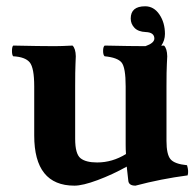

<svg xmlns="http://www.w3.org/2000/svg" viewBox="-20 -581 619 611"><path d="M509.8 -132.8Q509.8 -89.8 522.5 -74.5Q535.2 -59.1 575.2 -55.2Q581.1 -36.1 577.1 -22.9Q492.2 -11.7 411.1 9.8Q389.2 9.8 388.2 -6.8Q385.7 -25.9 383.3 -50.8Q337.9 -25.4 290.5 -7.8Q243.2 9.8 216.8 9.8Q88.9 9.8 88.9 -149.9V-306.2Q88.9 -365.2 74.5 -382.6Q60.1 -399.9 22 -401.9Q18.1 -405.8 18.1 -418.9Q18.1 -432.1 22 -436Q107.9 -434.1 153.8 -434.1Q174.8 -434.1 210.9 -436Q220.7 -426.3 221.2 -401.9Q221.2 -397.9 220.2 -377Q219.2 -356 219.2 -306.2V-139.2Q219.2 -91.3 236.1 -77.6Q252.9 -64 289.1 -64Q337.4 -64 380.9 -90.8Q380.4 -98.6 380.1 -106.2Q379.9 -113.8 379.9 -120.6V-306.2Q379.9 -366.2 366.9 -382.1Q354 -397.9 313 -401.9Q308.1 -405.8 308.1 -418.9Q308.1 -432.1 313 -436Q397.9 -434.1 442.9 -434.1Q470.7 -443.8 471.2 -458Q471.2 -478 443.8 -479Q419.9 -480 408 -492.4Q396 -504.9 396 -522Q396 -561 441.9 -561Q469.7 -561 487.3 -534.9Q504.9 -508.8 504.9 -473.1Q504.9 -452.6 493.2 -435.5Q494.6 -435.5 497.6 -435.8Q500.5 -436 502 -436Q511.7 -426.3 512.2 -401.9Q512.2 -397.9 511 -377Q509.8 -356 509.8 -306.2Z"/></svg>

Font: Linux Libertine
Style: Bold
Weight: 700
Designer: Philipp H. Poll
Foundry: Philipp H. Poll
Version: Version 5.0.3